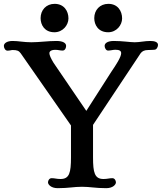

<svg xmlns="http://www.w3.org/2000/svg" viewBox="-49 -983 845 1003"><path d="M201.7 -30.3C201.7 -19 217.8 0 252.4 0C310.5 0 335.9 -7.3 379.4 -7.3C421.9 -7.3 448.7 0 505.9 0C541 0 556.6 -19 556.6 -30.3C556.6 -40 549.8 -52.2 538.1 -52.2C521.5 -52.2 512.2 -47.9 491.7 -47.9C445.3 -47.9 437 -81.1 437 -161.1V-330.6L685.5 -704.6C693.8 -715.8 705.6 -721.7 725.1 -721.7C743.2 -721.7 749.5 -723.1 757.3 -723.1C769.5 -723.1 776.4 -738.8 776.4 -748C776.4 -764.2 757.3 -769 735.8 -769C706.5 -769 681.2 -762.2 654.8 -762.2C630.4 -762.2 591.8 -769 545.4 -769C512.2 -769 497.6 -756.8 497.6 -743.2C497.6 -733.4 504.4 -718.8 515.6 -718.8C528.3 -718.8 541.5 -723.1 553.2 -723.1C575.2 -723.1 584 -717.3 584 -705.1C584 -684.6 556.2 -642.6 532.2 -607.4L401.9 -403.8L230.5 -655.3C216.3 -678.7 209 -695.3 209 -705.1C209 -714.8 218.3 -722.7 240.2 -722.7C255.4 -722.7 265.1 -718.8 277.8 -718.8C292.5 -718.8 296.4 -735.4 296.4 -743.2C296.4 -758.8 278.8 -769 246.1 -769C199.7 -769 157.2 -762.2 114.7 -762.2C75.2 -762.2 47.9 -769 17.1 -769C-13.7 -769 -28.8 -756.3 -28.8 -743.2C-28.8 -732.9 -22 -718.3 -9.8 -718.3C2.4 -718.3 9.8 -721.7 17.1 -721.7C39.6 -721.7 49.8 -717.8 59.1 -704.6L321.8 -327.6V-161.1C321.8 -80.6 313.5 -47.9 267.1 -47.9C246.6 -47.9 237.8 -52.2 220.7 -52.2C208.5 -52.2 201.7 -40 201.7 -30.3ZM516.1 -814.5C560.1 -814.5 588.9 -852.1 588.9 -886.7C588.9 -925.8 565.9 -962.9 517.1 -962.9C472.7 -962.9 443.4 -930.7 443.4 -888.2C443.4 -853 464.4 -814.5 516.1 -814.5ZM235.4 -814.5C279.3 -814.5 308.6 -852.1 308.6 -886.7C308.6 -925.8 285.2 -962.9 236.3 -962.9C192.4 -962.9 163.1 -930.7 163.1 -888.2C163.1 -853 183.6 -814.5 235.4 -814.5Z"/></svg>

Font: Stoke
Style: Regular
Weight: 400
Designer: Nicole Fally
Foundry: Nicole Fally
Version: Version 1.002